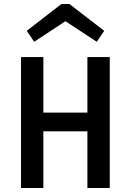

<svg xmlns="http://www.w3.org/2000/svg" viewBox="-20 -940 654 960"><path d="M113.8 -786.1 287.1 -919.9H327.1L501 -786.1L463.9 -731L307.1 -834L150.9 -731ZM85 -654.8H196.8V-377H417V-654.8H528.8V0H417V-283.2H196.8V0H85Z"/></svg>

Font: IntelOne Mono Medium
Style: Regular
Weight: 500
Designer: Fred Shallcrass
Foundry: Frere-Jones Type LLC
Version: Version 1.200;hotconv 1.1.0;makeotfexe 2.6.0;FJTRelease1.2